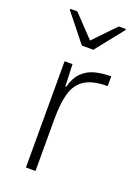

<svg xmlns="http://www.w3.org/2000/svg" viewBox="-142 -804 631 866"><g transform="rotate(20 173.5 -370.5)"><path d="M97 0V-510H135L139 -404H143Q155 -450 180.5 -475Q206 -500 241 -509Q276 -518 318 -518V-471Q246 -471 208 -446Q170 -421 156.5 -372Q143 -323 143 -252V0ZM146 -603 40 -736V-741H74L173 -637L273 -741H307V-736L201 -603Z"/></g></svg>

Font: Saira Thin ExtraLight
Style: Regular
Weight: 250
Version: Version 1.101